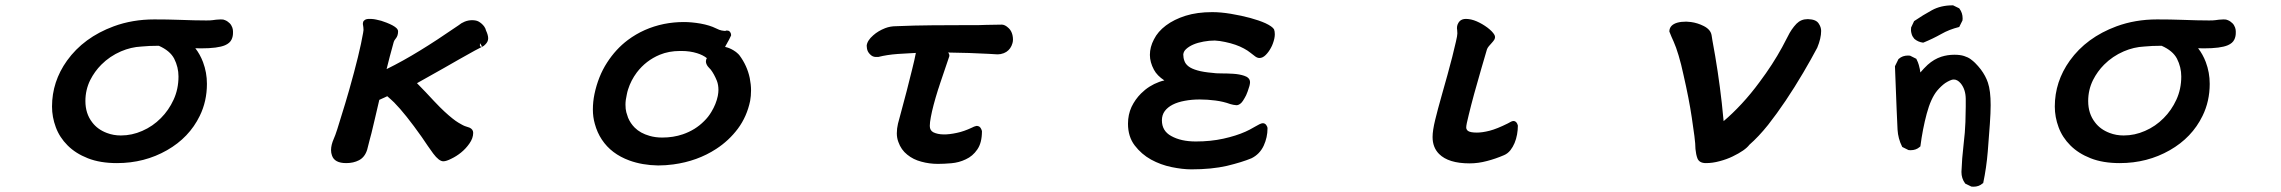

<svg xmlns="http://www.w3.org/2000/svg" viewBox="-20 -561 8540 719"><path d="M852.5 -437Q852.5 -424.3 847.2 -413.1Q840.8 -399.4 822.8 -391.6Q795.4 -379.9 732.9 -379.9Q722.7 -379.9 711.4 -380.4Q729 -357.9 740.2 -328.6Q754.9 -289.6 754.9 -247.1Q754.9 -181.6 728 -127Q688.5 -45.9 605.5 1.5Q521 49.8 418 49.8Q355 49.8 309.1 31.7Q263.2 13.7 233.2 -16.4Q203.1 -46.4 189 -84.5Q174.8 -122.6 174.8 -162.1Q174.8 -255.4 231 -334Q293.5 -420.9 405.8 -462.4Q476.1 -488.3 557.6 -488.3Q608.9 -488.3 647.9 -486.8Q712.4 -484.4 752.9 -484.4Q769 -484.4 776.9 -485.6Q784.7 -486.8 789.6 -487.3Q799.3 -488.3 806.6 -488.3Q814 -488.3 815.9 -487.8Q817.9 -487.3 823 -485.4Q828.1 -483.4 832.8 -480Q837.4 -476.6 840.6 -473.4Q843.8 -470.2 846.2 -465.8Q848.6 -461.4 849.9 -458Q851.1 -454.6 851.8 -450.9Q852.5 -447.3 852.5 -444.1Q852.5 -440.9 852.5 -437ZM299.8 -182.6Q299.8 -135.7 325.2 -103Q345.2 -76.2 380.4 -63Q404.8 -53.7 432.6 -53.7Q474.1 -53.7 512.7 -70.8Q552.2 -87.9 582.5 -118.7Q611.8 -147.9 630.1 -187.7Q648.4 -227.5 648.4 -274.4Q648.4 -309.6 632.3 -341.3Q616.7 -371.1 574.7 -389.6Q538.1 -389.6 509.3 -386.7Q470.7 -384.8 433.1 -368.7Q391.1 -350.6 359.4 -318.8Q334.5 -293.9 317.9 -261.2Q299.8 -224.6 299.8 -182.6Z M1338.9 -472.7Q1338.9 -479.5 1343 -483.6Q1347.2 -487.8 1352.1 -489Q1356.9 -490.2 1362.3 -490.2Q1367.7 -490.2 1371.6 -490Q1375.5 -489.7 1379.6 -489.3Q1383.8 -488.8 1388.2 -487.8Q1407.2 -484.4 1427.7 -476.1Q1455.1 -465.3 1464.8 -455.6Q1470.7 -449.7 1470.7 -443.4Q1470.7 -426.8 1461.9 -416.5Q1456.5 -410.2 1454.6 -404.3Q1438 -344.7 1427.7 -302.2Q1488.3 -332 1552.7 -371.6Q1612.8 -408.2 1697.3 -466.3Q1707 -474.6 1720.2 -480Q1733.9 -485.4 1747.8 -485.4Q1761.7 -485.4 1771 -481Q1784.7 -473.6 1793.5 -461.4Q1798.8 -453.6 1799.8 -447.3Q1808.1 -429.7 1808.1 -417.5Q1808.1 -404.8 1797.4 -394.5Q1793 -389.6 1786.1 -385.7L1777.8 -398.9L1777.3 -398.4V-387.7L1785.2 -385.7Q1773.9 -380.9 1698.7 -338.4Q1671.9 -323.2 1643.1 -306.6Q1614.7 -290.5 1541.5 -249.5Q1554.7 -236.3 1573.7 -216.3Q1609.9 -177.2 1627.2 -159.9Q1644.5 -142.6 1659.9 -129.4Q1675.3 -116.2 1686 -108.6Q1696.8 -101.1 1707 -95.7Q1714.4 -91.3 1720.7 -88.9Q1736.3 -84 1738.3 -83Q1752 -76.7 1752 -63.5Q1752 -43.5 1737.8 -23.4Q1724.6 -4.4 1706.5 10.3Q1689 24.4 1670.4 33.2Q1651.4 43 1640.1 43Q1624 43 1602.1 13.7Q1582.5 -13.2 1559.1 -48.3Q1498 -134.8 1456.1 -177.2Q1442.4 -190.4 1430.2 -200.7Q1424.8 -197.8 1419.4 -195.6Q1414.1 -193.4 1411.1 -191.9Q1405.8 -189.5 1400.4 -187Q1395 -163.1 1384.5 -118.9Q1374 -74.7 1371.1 -62.5Q1368.2 -50.3 1364.7 -38.6Q1356.9 -6.3 1355 -0.5Q1346.2 27.8 1324.2 39.1Q1303.7 49.8 1276.4 49.8Q1232.4 49.8 1223.1 21Q1219.7 11.7 1219.7 1Q1219.7 -18.1 1230 -41.5Q1234.9 -51.8 1243.2 -77.6Q1266.6 -153.3 1272.7 -173.3Q1278.8 -193.4 1287.6 -224.1Q1327.1 -363.3 1339.8 -438Q1341.3 -445.8 1341.3 -448.7Q1341.3 -458 1338.9 -470.7Q1338.9 -472.2 1338.9 -472.7Z M2717.8 -429.7V-428.2Q2713.9 -419.4 2710.2 -412.6Q2706.5 -405.8 2705.6 -404.3Q2704.6 -402.8 2703.9 -401.4Q2703.1 -399.9 2702.4 -398.4Q2701.7 -397 2700.7 -395.5Q2699.7 -394 2698.7 -392.1Q2697.3 -389.2 2695.3 -385.3Q2710.4 -382.3 2726.1 -373Q2736.8 -366.7 2744.6 -358.9Q2747.6 -356 2749 -354Q2777.8 -315.4 2787.6 -269Q2792.5 -244.1 2792.5 -222.7Q2792.5 -201.2 2789.1 -183.1Q2776.9 -124.5 2743.2 -79.1Q2709.5 -34.2 2662.1 -3.4Q2591.8 42.5 2501.5 54.7Q2473.1 58.6 2444.3 58.6Q2385.3 57.6 2336.9 40Q2269 15.1 2233.9 -38.1Q2216.3 -64.5 2207.5 -97.2Q2200.2 -122.6 2200.2 -150.9Q2200.2 -179.7 2206.1 -208.5Q2220.2 -275.4 2253.2 -326.4Q2286.1 -377.4 2331.1 -411.1Q2390.6 -455.6 2466.3 -471.2Q2502.9 -478.5 2541 -478.5Q2569.8 -478.5 2603.5 -472.7Q2638.2 -466.3 2660.6 -455.1Q2675.3 -447.8 2682.6 -446.8Q2689.9 -445.3 2692.9 -445.3Q2695.8 -445.3 2696.8 -445.3Q2699.2 -446.8 2702.1 -446.8Q2705.1 -446.8 2710 -445.3L2711.4 -443.8Q2717.8 -438 2717.8 -429.7ZM2630.9 -312Q2623.5 -321.8 2623.5 -331.1Q2623.5 -337.9 2627 -343.3Q2612.3 -355 2590.3 -361.8Q2563.5 -370.1 2532.2 -370.1Q2529.3 -370.1 2526.4 -370.1Q2484.9 -370.1 2450.7 -356Q2398.9 -334.5 2364.7 -289.6Q2342.8 -260.3 2332 -226.1Q2329.1 -217.3 2327.1 -206.5Q2322.3 -186 2322.3 -169.2Q2322.3 -152.3 2325.4 -140.6Q2328.6 -128.9 2332 -120.1Q2340.8 -99.1 2356.9 -83Q2377.9 -62 2412.6 -52.2Q2434.6 -45.9 2460 -45.9Q2501.5 -45.9 2537.1 -58.1Q2584 -74.2 2616.7 -107.4Q2632.8 -123 2644 -142.1Q2661.6 -170.9 2668 -201.7Q2670.4 -214.4 2670.4 -224.1Q2670.4 -243.2 2664.6 -258.3Q2654.3 -283.7 2641.6 -300.3L2635.7 -306.6Q2632.8 -309.1 2630.9 -312Z M3530.3 -364.3Q3535.2 -359.4 3535.2 -352.5V-351.1Q3502.9 -255.9 3500.7 -249.3Q3498.5 -242.7 3497.6 -239.7Q3496.6 -236.8 3495.6 -233.4Q3494.6 -230 3493.2 -226.6Q3473.1 -162.6 3465.8 -122.6Q3461.9 -102.1 3461.9 -89.4Q3461.9 -72.3 3475.6 -65.4Q3505.9 -50.8 3563.5 -63.5Q3589.4 -68.8 3619.6 -83Q3627.4 -87.4 3636.2 -89.4Q3637.7 -89.4 3639.4 -89.4Q3641.1 -89.4 3644 -88.4Q3652.8 -85.9 3657.2 -70.3V-69.3Q3657.2 -25.9 3639.6 -1Q3622.6 23.9 3596.7 35.6Q3571.3 47.9 3542.5 50.3Q3515.1 52.7 3492.2 52.7Q3460 52.7 3430.2 44.4Q3399.9 36.6 3377.4 18.1Q3354.5 0 3344.2 -29.3Q3338.4 -44.4 3338.4 -62Q3338.4 -79.6 3342.8 -98.1Q3346.2 -112.3 3355.5 -145.5Q3375 -216.3 3396 -302.2Q3404.8 -336.9 3409.7 -362.8Q3396.5 -361.8 3379.2 -361.1Q3361.8 -360.4 3341.8 -358.9Q3301.8 -356 3269 -347.7Q3265.6 -347.7 3263.4 -347.7Q3261.2 -347.7 3258.8 -347.7Q3247.1 -348.1 3237.8 -357.9Q3228.5 -367.2 3226.6 -379.4Q3225.6 -386.2 3225.6 -389.6V-390.1Q3227.5 -409.2 3250 -428.7Q3268.6 -445.3 3294.9 -455.6Q3314 -462.9 3335.9 -462.9Q3403.3 -465.8 3471.2 -466.3Q3539.1 -466.8 3578.6 -466.8Q3618.2 -466.8 3625.7 -466.8Q3633.3 -466.8 3640.6 -466.8Q3656.2 -467.3 3672.9 -467.8Q3706.1 -468.8 3731.4 -468.8Q3736.8 -468.8 3742.2 -466.3Q3747.6 -463.9 3751.7 -460.4Q3755.9 -457 3757.8 -455.1Q3767.6 -445.8 3771.5 -429.7Q3773.4 -420.9 3773.4 -413.3Q3773.4 -405.8 3771.5 -399.4Q3765.6 -377.9 3748.5 -366.7Q3743.7 -363.8 3738.8 -361.8Q3727.1 -357.4 3715.8 -357.4Q3715.3 -357.4 3681.6 -359.4Q3610.8 -363.3 3530.3 -364.3Z M4753.9 -432.6Q4753.9 -417.5 4746.6 -397.9Q4743.7 -389.6 4739.3 -381.8Q4731 -366.2 4719.7 -355Q4708.5 -343.8 4696.3 -343.8Q4689 -343.8 4680.9 -349.4Q4672.9 -355 4662.8 -363.3Q4652.8 -371.6 4638.2 -379.4Q4609.9 -395 4567.9 -403.8Q4547.9 -408.2 4529.3 -409.2Q4508.3 -409.2 4487.3 -405.3Q4443.8 -397.5 4421.9 -377.4Q4412.1 -368.7 4411.1 -356.9Q4411.1 -344.2 4415.5 -332.5Q4419.4 -321.3 4430.7 -312.5Q4441.9 -303.7 4463.9 -297.4Q4485.8 -291 4520.5 -288.1Q4531.7 -286.1 4553.2 -286.1Q4575.7 -286.1 4598.6 -284.7Q4621.6 -283.2 4639.2 -277.3Q4648.9 -274.4 4655 -268.3Q4661.1 -262.2 4661.1 -252.9Q4661.1 -242.2 4652.3 -218.8Q4646.5 -202.6 4641.1 -194.3Q4633.8 -181.2 4628.9 -176.3Q4619.6 -167 4610.4 -167Q4606.4 -167 4598.6 -168.5Q4590.3 -170.4 4586.9 -171.4Q4561.5 -180.7 4531.5 -184.6Q4501.5 -188.5 4472.7 -188.5Q4442.9 -188.5 4417 -183.6Q4363.3 -173.8 4341.8 -145Q4331.1 -130.4 4331.1 -110.4Q4331.1 -70.8 4365.7 -51.8Q4402.3 -31.2 4458 -31.2Q4513.7 -31.2 4561.3 -41.7Q4608.9 -52.2 4644 -67.9Q4657.7 -73.7 4680.2 -86.9Q4688.5 -91.8 4696.3 -95.7Q4704.1 -99.6 4709 -99.6Q4716.8 -99.6 4721.7 -93Q4726.6 -86.4 4726.6 -80.1Q4726.6 -46.9 4712.4 -15.6Q4697.3 16.6 4666.5 31.7Q4631.3 46.4 4574.7 60.1Q4517.6 73.2 4441.4 73.2Q4408.2 73.2 4367.2 64.7Q4326.2 56.2 4290.5 36.6Q4254.4 16.6 4229.2 -16.4Q4204.1 -49.3 4204.1 -97.7Q4204.1 -131.8 4217.3 -160.6Q4231 -189 4252.9 -210.9Q4282.2 -240.2 4321.3 -254.4Q4330.6 -257.8 4340.3 -259.8Q4313 -277.8 4301.3 -299.8Q4286.1 -328.1 4286.1 -355.5Q4286.1 -384.8 4301.3 -413.6Q4315.9 -442.9 4346.2 -465.6Q4376.5 -488.3 4419.7 -502Q4462.9 -515.6 4519.5 -515.6Q4551.3 -515.6 4589.4 -509.3Q4670.4 -495.6 4718.8 -474.1Q4744.6 -461.9 4751 -451.2Q4753.9 -443.8 4753.9 -432.6Z M5469.2 -490.2Q5488.8 -490.2 5510 -481Q5531.2 -471.7 5550.3 -457.5Q5569.3 -442.9 5576.2 -430.7Q5578.6 -426.3 5578.6 -421.9Q5578.6 -417.5 5575.7 -412.1Q5571.8 -406.2 5566.2 -400.1Q5560.5 -394 5555.4 -387.9Q5550.3 -381.8 5548.3 -376L5527.3 -304.2Q5497.1 -201.2 5480 -130.4Q5470.7 -93.8 5470.7 -84Q5470.7 -80.6 5471.7 -78.1Q5472.7 -75.2 5474.1 -73.7Q5476.6 -71.8 5478 -70.3Q5486.8 -64.5 5510.7 -64.5Q5531.2 -64.5 5558.6 -71.5Q5585.9 -78.6 5626 -98.6Q5641.1 -107.9 5647.5 -107.9Q5654.8 -107.9 5659.7 -101.1Q5662.1 -98.1 5664.1 -90.8V-89.8Q5664.1 -74.7 5661.1 -57.6Q5654.8 -22.5 5636.2 1.5Q5626 14.2 5612.3 20Q5580.6 33.7 5548.3 42Q5515.6 50.8 5483.4 50.8Q5404.3 50.8 5369.1 15.6Q5344.7 -8.8 5344.7 -47.9Q5344.7 -72.3 5354.5 -112.3Q5362.8 -147 5380.9 -210.9L5400.4 -280.3Q5420.4 -352.5 5432.1 -404.8Q5437.5 -427.7 5437.5 -435.8Q5437.5 -443.8 5436.8 -448.5Q5436 -453.1 5436 -455.1Q5436 -462.4 5438 -468.3Q5440.9 -476.1 5445.8 -481.4Q5454.6 -490.2 5469.2 -490.2Z M6231.4 -444.8Q6232.9 -467.8 6261.2 -476.1Q6275.4 -480 6294.9 -480Q6301.3 -480 6312.5 -478.5Q6337.4 -475.1 6360.4 -463.4Q6386.2 -450.2 6389.6 -428.7L6392.6 -409.7Q6414.6 -292.5 6427.7 -175.8Q6431.6 -140.6 6434.6 -107.4Q6467.3 -134.8 6502.2 -172.4Q6537.1 -210 6569.3 -253.9Q6618.7 -319.8 6653.8 -384.3Q6663.1 -400.9 6674.8 -424.3Q6688 -451.7 6707.5 -472.2Q6724.6 -489.3 6748.5 -489.3Q6750 -489.3 6751.5 -489.3Q6780.8 -488.3 6790.5 -473.1Q6799.8 -459.5 6799.8 -445.3Q6799.8 -417.5 6785.2 -382.3Q6762.7 -339.8 6732.9 -289.1Q6667 -177.2 6601.1 -93.3Q6565.4 -48.8 6531.2 -19Q6515.1 2.4 6468.3 24.9Q6446.3 35.6 6419.9 42.5Q6393.6 49.8 6368.2 49.8Q6343.3 49.8 6336.4 31.7Q6331.1 17.6 6329.1 -3.4V-3.9Q6329.1 -21 6325.2 -51.5Q6321.3 -82 6315.4 -120.6Q6305.2 -189.9 6284.2 -281.2Q6275.9 -320.3 6266.1 -353Q6256.3 -385.7 6247.6 -404.8Q6238.8 -423.8 6231.4 -442.9Z M7325.2 82.5Q7327.1 31.7 7333 -17.6Q7338.9 -66.9 7340.1 -104.2Q7341.3 -141.6 7341.3 -161.4Q7341.3 -181.2 7341.3 -190.9Q7340.8 -226.6 7322.3 -249Q7310.1 -263.2 7296.9 -263.2Q7295.4 -263.2 7292.5 -262.9Q7289.6 -262.7 7282 -259.5Q7274.4 -256.3 7264.6 -250Q7249.5 -239.3 7234.4 -221.7Q7210.4 -192.4 7195.1 -135Q7179.7 -77.6 7171.4 -12.7L7168.9 -10.7Q7155.3 1.5 7134.8 1.5Q7131.3 1.5 7127 1L7103.5 -10.7Q7095.2 -27.3 7091.1 -43Q7086.9 -58.6 7085.9 -75.7Q7084 -107.9 7076.2 -313L7089.4 -339.8L7090.8 -340.8Q7104.5 -353 7125 -353Q7127.9 -353 7132.8 -352.5L7156.2 -340.8Q7163.1 -327.1 7165.5 -317.9Q7169.9 -302.2 7171.4 -289.6Q7184.1 -304.7 7198.7 -318.4Q7222.7 -339.8 7250 -348.6Q7273.4 -356 7298.8 -356Q7320.3 -356 7335 -351.3Q7349.6 -346.7 7359.4 -339.6Q7369.1 -332.5 7376 -325.7Q7387.7 -314 7397.9 -300.8Q7416 -276.4 7424.3 -251.5Q7434.6 -221.2 7434.6 -167.5Q7434.6 -139.2 7431.6 -96.7Q7428.7 -54.2 7423.8 6.1Q7418.9 66.4 7406.7 124.5L7404.3 126Q7390.6 138.2 7370.1 138.2Q7366.7 138.2 7362.3 137.7L7339.4 126.5L7338.4 125Q7325.2 106.9 7325.2 83ZM7148.9 -415.5Q7141.6 -423.8 7138.9 -432.9Q7136.2 -441.9 7136.2 -447.8Q7136.2 -453.6 7136.7 -458L7147.9 -481.9Q7181.6 -504.9 7214.8 -522.9Q7248 -541 7292 -541H7293.9L7316.9 -529.8L7317.9 -528.3Q7329.6 -512.7 7329.6 -492.2Q7329.6 -489.3 7329.1 -484.4L7316.9 -460Q7279.3 -450.7 7249.5 -433.6Q7218.3 -416 7182.6 -401.4H7180.7Q7162.6 -403.8 7148.9 -415.5Z M8352.5 -437Q8352.5 -424.3 8347.2 -413.1Q8340.8 -399.4 8322.8 -391.6Q8295.4 -379.9 8232.9 -379.9Q8222.7 -379.9 8211.4 -380.4Q8229 -357.9 8240.2 -328.6Q8254.9 -289.6 8254.9 -247.1Q8254.9 -181.6 8228 -127Q8188.5 -45.9 8105.5 1.5Q8021 49.8 7918 49.8Q7855 49.8 7809.1 31.7Q7763.2 13.7 7733.2 -16.4Q7703.1 -46.4 7689 -84.5Q7674.8 -122.6 7674.8 -162.1Q7674.8 -255.4 7731 -334Q7793.5 -420.9 7905.8 -462.4Q7976.1 -488.3 8057.6 -488.3Q8108.9 -488.3 8147.9 -486.8Q8212.4 -484.4 8252.9 -484.4Q8269 -484.4 8276.9 -485.6Q8284.7 -486.8 8289.6 -487.3Q8299.3 -488.3 8306.6 -488.3Q8314 -488.3 8315.9 -487.8Q8317.9 -487.3 8323 -485.4Q8328.1 -483.4 8332.8 -480Q8337.4 -476.6 8340.6 -473.4Q8343.8 -470.2 8346.2 -465.8Q8348.6 -461.4 8349.9 -458Q8351.1 -454.6 8351.8 -450.9Q8352.5 -447.3 8352.5 -444.1Q8352.5 -440.9 8352.5 -437ZM7799.8 -182.6Q7799.8 -135.7 7825.2 -103Q7845.2 -76.2 7880.4 -63Q7904.8 -53.7 7932.6 -53.7Q7974.1 -53.7 8012.7 -70.8Q8052.2 -87.9 8082.5 -118.7Q8111.8 -147.9 8130.1 -187.7Q8148.4 -227.5 8148.4 -274.4Q8148.4 -309.6 8132.3 -341.3Q8116.7 -371.1 8074.7 -389.6Q8038.1 -389.6 8009.3 -386.7Q7970.7 -384.8 7933.1 -368.7Q7891.1 -350.6 7859.4 -318.8Q7834.5 -293.9 7817.9 -261.2Q7799.8 -224.6 7799.8 -182.6Z"/></svg>

Font: Bakudai
Style: Bold
Weight: 700
Version: Version 1.48